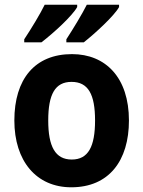

<svg xmlns="http://www.w3.org/2000/svg" viewBox="-20 -786 609 816"><path d="M486 -756V-766H349C330 -728 292 -665 262 -619V-606H336C383 -643 466 -719 486 -756ZM308 -756V-766H170C151 -727 114 -666 83 -619V-606H156C207 -645 287 -718 308 -756ZM528 -274C528 -456 429 -556 286 -556C128 -556 41 -450 41 -274C41 -102 134 10 283 10C443 10 528 -103 528 -274ZM185 -274C185 -385 214 -438 284 -438C355 -438 384 -385 384 -274C384 -163 355 -108 285 -108C215 -108 185 -163 185 -274Z"/></svg>

Font: Noto Sans Kannada SemiCondensed
Style: Bold
Weight: 700
Width: 4
Designer: Jelle Bosma - Monotype Design Team
Foundry: Monotype Imaging Inc.
Version: Version 2.005